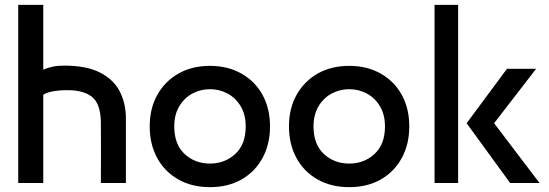

<svg xmlns="http://www.w3.org/2000/svg" viewBox="-20 -753 2260 790"><path d="M158 0H55V-733H158V-466Q175 -474 196 -478.5Q217 -483 244 -483Q336 -483 391.5 -454.5Q447 -426 472 -378Q497 -330 498 -271Q498 -200 498 -135.5Q498 -71 498 0H395Q396 -125 395 -250Q394 -325 359.5 -353.5Q325 -382 257 -382Q224 -382 197 -377Q170 -372 158 -363Z M844 17Q769 17 713 -15Q657 -47 626.5 -103.5Q596 -160 596 -233Q596 -307 627.5 -363Q659 -419 714.5 -450.5Q770 -482 844 -482Q917 -482 973 -450.5Q1029 -419 1060 -363Q1091 -307 1091 -233Q1091 -160 1060.5 -103.5Q1030 -47 974.5 -15Q919 17 844 17ZM844 -386Q805 -386 771.5 -368Q738 -350 717.5 -315.5Q697 -281 697 -233Q697 -159 739.5 -119.5Q782 -80 844 -80Q905 -80 948 -119.5Q991 -159 991 -233Q991 -281 970.5 -315.5Q950 -350 916.5 -368Q883 -386 844 -386Z M1417 17Q1342 17 1286 -15Q1230 -47 1199.5 -103.5Q1169 -160 1169 -233Q1169 -307 1200.5 -363Q1232 -419 1287.5 -450.5Q1343 -482 1417 -482Q1490 -482 1546 -450.5Q1602 -419 1633 -363Q1664 -307 1664 -233Q1664 -160 1633.5 -103.5Q1603 -47 1547.5 -15Q1492 17 1417 17ZM1417 -386Q1378 -386 1344.5 -368Q1311 -350 1290.5 -315.5Q1270 -281 1270 -233Q1270 -159 1312.5 -119.5Q1355 -80 1417 -80Q1478 -80 1521 -119.5Q1564 -159 1564 -233Q1564 -281 1543.5 -315.5Q1523 -350 1489.5 -368Q1456 -386 1417 -386Z M1768 -733H1865V0H1768ZM1900 -246 2066 -470H2186L2013 -246L2200 0H2079Z"/></svg>

Font: Kreadon Light
Style: Bold
Weight: 600
Designer: Reiya WATANABE
Foundry: StudioGnu
Version: Version 1.003; ttfautohint (v1.8.4.7-5d5b);gftools[0.9.32]